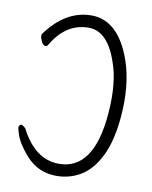

<svg xmlns="http://www.w3.org/2000/svg" viewBox="-82 -768 663 840"><g transform="rotate(10 250.0 -348.0)"><path d="M92 -48Q44 -102 32 -145Q26 -164 26 -169Q28 -183 38 -183Q45 -181 56 -171Q121 -43 228 -43Q382 -43 403 -295Q406 -330 406 -363Q406 -425 395 -478Q352 -652 254 -652Q152 -652 91 -546Q87 -540 81 -540Q71 -540 63 -555.5Q55 -571 55 -581Q55 -583 55 -584Q55 -587 57 -590Q142 -707 257 -707Q358 -707 416 -588Q463 -491 463 -361Q463 -328 460 -293Q451 -186 418 -118Q385 -50 335.5 -19.5Q286 11 226 11Q146 11 92 -48Z"/></g></svg>

Font: Moon Stars Kai HW Light
Style: Regular
Weight: 300
Designer: GuiWonder
Version: Version 1.101